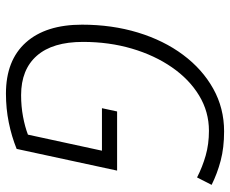

<svg xmlns="http://www.w3.org/2000/svg" viewBox="-84 -680 774 646"><g transform="rotate(90 303.0 -357.0)"><path d="M295 10Q183 10 123 -57Q63 -124 63 -246Q63 -347 89.5 -434Q116 -521 164.5 -586Q213 -651 278.5 -687.5Q344 -724 422 -724Q477 -724 520.5 -712.5Q564 -701 602 -682L577 -633Q542 -651 503.5 -662Q465 -673 420 -673Q356 -673 301.5 -640Q247 -607 206.5 -548.5Q166 -490 143.5 -413.5Q121 -337 121 -249Q121 -147 167.5 -94Q214 -41 300 -41Q338 -41 372.5 -47.5Q407 -54 433 -64L487 -313H344L355 -364H554L481 -26Q439 -9 392 0.5Q345 10 295 10Z"/></g></svg>

Font: Noto Sans SemiCondensed Light
Style: Italic
Weight: 300
Width: 4
Italic angle: -12°
Designer: Monotype Design Team
Foundry: Monotype Imaging Inc.
Version: Version 2.013; ttfautohint (v1.8.4.7-5d5b)